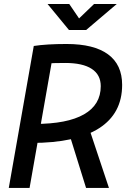

<svg xmlns="http://www.w3.org/2000/svg" viewBox="-20 -918 626 938"><path d="M78.6 -219.7 94.7 -312.5H149.4Q308.6 -312.5 390.4 -359.4Q472.2 -406.2 472.2 -497.1Q472.2 -552.7 428.2 -581.5Q384.3 -610.4 298.8 -610.4Q194.8 -610.4 128.9 -600.6L145 -693.4Q207.5 -703.1 305.2 -703.1Q439 -703.1 507.8 -652.6Q576.7 -602.1 576.7 -503.4Q576.7 -363.8 464.4 -291.7Q352.1 -219.7 133.3 -219.7ZM22.9 0 145 -693.4H246.6L124.5 0ZM400.4 0 304.7 -307.6H409.7L512.2 0ZM316.9 -771.5 212.4 -898.4H318.4L370.1 -822.3H360.4L439.5 -898.4H550.3L400.9 -771.5Z"/></svg>

Font: Cascadia Code PL
Style: Italic
Weight: 400
Italic angle: -10°
Monospace: yes
Designer: Aaron Bell
Foundry: Saja Typeworks
Version: Version 2404.023